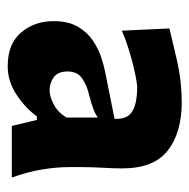

<svg xmlns="http://www.w3.org/2000/svg" viewBox="-17 -850 494 501"><g transform="rotate(90 230.5 -600.0)"><path d="M153.3 -372.6Q94.7 -372.6 65.2 -407.7Q35.6 -442.9 35.6 -492.2Q35.6 -530.3 50 -555.2Q64.5 -580.1 86.2 -594.7Q107.9 -609.4 130.4 -616.7Q152.8 -624 168.9 -627L290.5 -651.4Q292.5 -684.1 271.7 -697.3Q251 -710.4 208 -710.4Q198.2 -710.4 173.6 -705.3Q148.9 -700.2 118.4 -691.2Q87.9 -682.1 60.5 -670.4L54.7 -794.4Q87.4 -802.7 139.9 -814.7Q192.4 -826.7 247.1 -826.7Q326.7 -826.7 373.3 -790.3Q419.9 -753.9 419.9 -671.4Q419.9 -650.4 418.2 -619.9Q416.5 -589.4 416.5 -565.9V-533.2Q416.5 -501 422.6 -463.1Q428.7 -425.3 443.8 -383.3H309.1L293.5 -448.7H284.2Q262.7 -418.9 227.8 -395.8Q192.9 -372.6 153.3 -372.6ZM216.3 -481.9Q232.9 -481.9 253.7 -493.2Q274.4 -504.4 287.1 -525.9V-607.9Q278.8 -601.6 266.6 -596.7Q254.4 -591.8 222.7 -583.5Q202.1 -578.6 184.6 -566.4Q167 -554.2 167 -528.8Q167 -503.9 181.9 -492.9Q196.8 -481.9 216.3 -481.9Z"/></g></svg>

Font: Pinar-DS3-FD ExtraBold
Style: Regular
Weight: 800
Designer: Amin Abedi
Version: Version 3.000